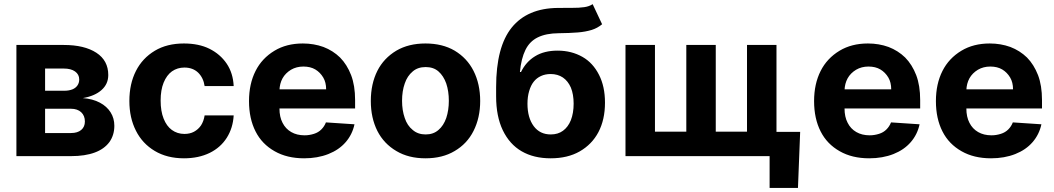

<svg xmlns="http://www.w3.org/2000/svg" viewBox="-20 -766 5171 942"><path d="M328.6 0H60.5V-545.4H293Q394 -545.4 452.6 -507.3Q511.2 -469.2 511.2 -397.9Q511.2 -353.5 478 -324.2Q445.3 -294.9 386.2 -284.7Q434.6 -281.2 470.2 -262.2Q504.4 -244.1 522.9 -214.4Q541 -185.5 541 -148.9Q541 -103 516.6 -68.8Q491.2 -34.7 444.8 -17.6Q397.5 0 328.6 0ZM201.2 -232.4V-113.3H328.6Q360.4 -113.3 378.4 -128.4Q396.5 -143.6 396.5 -169.9Q396.5 -198.2 378.4 -215.3Q359.9 -232.4 328.6 -232.4ZM201.2 -429.7V-320.8H296.4Q317.9 -320.8 335.4 -327.6Q351.1 -334 359.9 -346.7Q368.7 -359.4 368.7 -376Q368.7 -400.9 348.1 -415.5Q328.1 -429.7 293 -429.7Z M882.8 10.7Q799.8 10.7 739.3 -25.4Q678.7 -61.5 647 -124.5Q614.7 -188 614.7 -270.5Q614.7 -354.5 647 -418Q678.7 -480.5 739.7 -517.1Q799.3 -552.7 882.3 -552.7Q955.1 -552.7 1007.3 -526.9Q1060.5 -500.5 1092.3 -453.6Q1123.5 -407.2 1126.5 -343.8H983.9Q978 -384.3 952.1 -409.7Q925.8 -434.6 884.8 -434.6Q850.6 -434.6 823.7 -416Q797.9 -397.5 782.7 -360.4Q768.1 -324.2 768.1 -272.9Q768.1 -220.7 782.7 -184.1Q797.4 -147 823.2 -128.4Q850.1 -108.9 884.8 -108.9Q911.6 -108.9 931.6 -119.6Q952.6 -130.9 966.3 -150.9Q979.5 -171.4 983.9 -199.7H1126.5Q1123 -138.2 1092.8 -90.3Q1062.5 -42.5 1009.3 -16.1Q954.6 10.7 882.8 10.7Z M1472.2 10.7Q1388.2 10.7 1327.6 -23.9Q1265.1 -59.1 1233.9 -121.1Q1201.7 -184.1 1201.7 -270Q1201.7 -354.5 1233.9 -418Q1265.1 -480 1326.7 -517.1Q1385.7 -552.7 1465.8 -552.7Q1519.5 -552.7 1566.9 -535.6Q1613.8 -517.6 1648.4 -483.9Q1682.6 -449.2 1702.6 -397.5Q1722.2 -346.2 1722.2 -275.4V-233.9H1261.7V-327.6H1580.1Q1580.1 -361.8 1565.9 -385.7Q1550.8 -411.1 1526.9 -425.3Q1502.9 -439.5 1468.3 -439.5Q1434.6 -439.5 1407.7 -423.8Q1380.4 -407.2 1366.2 -381.8Q1352.1 -356 1351.1 -322.8V-233.9Q1351.1 -192.4 1366.2 -163.6Q1380.9 -134.3 1408.7 -118.2Q1436.5 -102.1 1474.6 -102.1Q1497.6 -102.1 1520.5 -109.4Q1542 -116.2 1556.6 -130.9Q1571.3 -145.5 1579.1 -165.5L1719.2 -156.2Q1708.5 -106 1675.8 -68.4Q1643.1 -30.8 1591.3 -10.3Q1538.1 10.7 1472.2 10.7Z M2067.4 10.7Q1984.4 10.7 1924.8 -24.9Q1863.3 -61 1831.5 -123.5Q1799.3 -187.5 1799.3 -270.5Q1799.3 -354.5 1831.5 -418.5Q1862.8 -480.5 1924.8 -517.6Q1984.9 -552.7 2067.4 -552.7Q2150.4 -552.7 2210.4 -517.6Q2271.5 -481 2303.2 -418.5Q2335.9 -354 2335.9 -270.5Q2335.9 -188 2303.2 -123.5Q2271.5 -60.5 2210.4 -24.9Q2150.9 10.7 2067.4 10.7ZM2131.3 -128.4Q2156.2 -149.4 2169.4 -187Q2182.1 -225.1 2182.1 -271.5Q2182.1 -318.4 2169.4 -356.4Q2156.2 -393.6 2131.3 -415.5Q2106.9 -437 2068.4 -437Q2029.8 -437 2004.9 -415.5Q1978 -393.1 1965.8 -356.4Q1952.6 -319.3 1952.6 -271.5Q1952.6 -224.6 1965.8 -187Q1978 -149.9 2004.9 -128.4Q2030.3 -106.4 2068.4 -106.4Q2106.4 -106.4 2131.3 -128.4Z M2887.7 -745.6 2934.1 -647Q2911.1 -627.9 2882.8 -619.1Q2852.1 -609.9 2815.9 -606.9Q2773.4 -603.5 2721.2 -603Q2658.7 -602.5 2618.2 -582.5Q2578.6 -563 2558.1 -521.5Q2537.1 -479 2530.8 -412.6H2536.1Q2560.5 -462.9 2605.5 -490.2Q2649.9 -517.6 2715.8 -517.6Q2783.7 -517.6 2837.9 -486.8Q2889.2 -457.5 2918.9 -398.9Q2948.2 -341.8 2948.2 -262.2Q2948.2 -179.2 2916 -117.7Q2884.3 -57.6 2823.7 -22.9Q2764.6 10.7 2681.6 10.7Q2598.6 10.7 2539.1 -23.9Q2480 -58.1 2446.8 -127Q2414.1 -195.3 2414.1 -293.5V-338.4Q2414.1 -536.1 2490.7 -630.9Q2567.4 -725.6 2716.3 -727.1Q2769 -728 2789.6 -727.5Q2819.3 -727.1 2847.2 -731Q2870.6 -734.4 2887.7 -745.6ZM2682.1 -106.4Q2717.8 -106.4 2742.2 -124.5Q2767.1 -142.6 2780.8 -176.3Q2794.4 -211.4 2794.4 -257.3Q2794.4 -303.2 2780.8 -336.4Q2766.6 -368.7 2741.7 -385.7Q2716.3 -402.8 2681.6 -402.8Q2655.3 -402.8 2634.3 -393.1Q2612.8 -383.3 2598.6 -365.2Q2584.5 -347.7 2576.2 -319.3Q2567.9 -291.5 2567.9 -257.3Q2567.9 -188.5 2598.6 -147Q2628.9 -106.4 2682.1 -106.4Z M3695.3 -119.1H3905.8L3895 156.2H3755.9V0H3695.3ZM3048.8 0V-545.4H3193.4V-120.1H3347.2V-545.4H3491.7V-120.1H3645V-545.4H3789.6V0Z M4244.6 10.7Q4160.6 10.7 4100.1 -23.9Q4037.6 -59.1 4006.3 -121.1Q3974.1 -184.1 3974.1 -270Q3974.1 -354.5 4006.3 -418Q4037.6 -480 4099.1 -517.1Q4158.2 -552.7 4238.3 -552.7Q4292 -552.7 4339.4 -535.6Q4386.2 -517.6 4420.9 -483.9Q4455.1 -449.2 4475.1 -397.5Q4494.6 -346.2 4494.6 -275.4V-233.9H4034.2V-327.6H4352.5Q4352.5 -361.8 4338.4 -385.7Q4323.2 -411.1 4299.3 -425.3Q4275.4 -439.5 4240.7 -439.5Q4207 -439.5 4180.2 -423.8Q4152.8 -407.2 4138.7 -381.8Q4124.5 -356 4123.5 -322.8V-233.9Q4123.5 -192.4 4138.7 -163.6Q4153.3 -134.3 4181.2 -118.2Q4209 -102.1 4247.1 -102.1Q4270 -102.1 4293 -109.4Q4314.5 -116.2 4329.1 -130.9Q4343.8 -145.5 4351.6 -165.5L4491.7 -156.2Q4481 -106 4448.2 -68.4Q4415.5 -30.8 4363.8 -10.3Q4310.5 10.7 4244.6 10.7Z M4842.3 10.7Q4758.3 10.7 4697.8 -23.9Q4635.3 -59.1 4604 -121.1Q4571.8 -184.1 4571.8 -270Q4571.8 -354.5 4604 -418Q4635.3 -480 4696.8 -517.1Q4755.9 -552.7 4835.9 -552.7Q4889.6 -552.7 4937 -535.6Q4983.9 -517.6 5018.6 -483.9Q5052.7 -449.2 5072.8 -397.5Q5092.3 -346.2 5092.3 -275.4V-233.9H4631.8V-327.6H4950.2Q4950.2 -361.8 4936 -385.7Q4920.9 -411.1 4897 -425.3Q4873 -439.5 4838.4 -439.5Q4804.7 -439.5 4777.8 -423.8Q4750.5 -407.2 4736.3 -381.8Q4722.2 -356 4721.2 -322.8V-233.9Q4721.2 -192.4 4736.3 -163.6Q4751 -134.3 4778.8 -118.2Q4806.6 -102.1 4844.7 -102.1Q4867.7 -102.1 4890.6 -109.4Q4912.1 -116.2 4926.8 -130.9Q4941.4 -145.5 4949.2 -165.5L5089.4 -156.2Q5078.6 -106 5045.9 -68.4Q5013.2 -30.8 4961.4 -10.3Q4908.2 10.7 4842.3 10.7Z"/></svg>

Font: My Font
Style: Bold
Weight: 500
Designer: Rasmus Andersson
Foundry: rsms
Version: Version 0.001